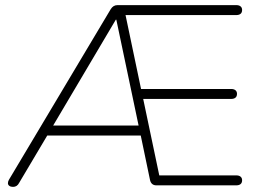

<svg xmlns="http://www.w3.org/2000/svg" viewBox="-20 -725 1011 751"><path d="M31 6Q22 6 16.5 2Q11 -2 11 -8.5Q11 -15 15 -22L413 -689Q418 -697 424.5 -701Q431 -705 440 -705H904Q915 -705 921 -700Q927 -695 927 -686Q927 -676 921 -671Q915 -666 904 -666H459L466 -690L534 -366L517 -377H884Q895 -377 901 -372Q907 -367 907 -358Q907 -348 901 -343Q895 -338 884 -338H525L538 -348L607 -20L586 -39H904Q915 -39 921 -34Q927 -29 927 -20Q927 -10 921 -5Q915 0 904 0H592Q572 0 567 -20L528 -207L548 -195H153L172 -207L55 -10Q51 -2 45 2Q39 6 31 6ZM433 -648 182 -224 173 -234H530L524 -225L435 -648Z"/></svg>

Font: Nunito ExtraLight
Style: Regular
Weight: 200
Designer: Vernon Adams
Foundry: Vernon Adams
Version: Version 3.602